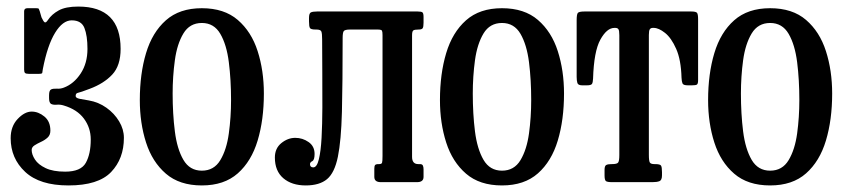

<svg xmlns="http://www.w3.org/2000/svg" viewBox="-20 -555 2582 585"><path d="M12.5 -134Q12.5 -170 33.8 -192.5Q55 -215 76.5 -215Q97 -215 115.2 -200Q133.5 -185 133.5 -157Q133.5 -143.5 125 -135.8Q116.5 -128 105 -122.8Q93.5 -117.5 85 -112Q76.5 -106.5 76.5 -98Q76.5 -84.5 86.5 -69Q96.5 -53.5 119 -42.8Q141.5 -32 178.5 -32Q226.5 -32 241.5 -59Q256.5 -86 256.5 -130Q256.5 -165.5 235.8 -193.5Q215 -221.5 174.5 -233.5Q163.5 -237 153 -236Q142.5 -235 136 -238.2Q129.5 -241.5 129.5 -256V-265Q129.5 -280 136.2 -282.8Q143 -285.5 153.5 -284.8Q164 -284 174.5 -288Q205 -299.5 225.8 -331Q246.5 -362.5 246.5 -406Q246.5 -446.5 237.2 -469.8Q228 -493 198.5 -493Q171 -493 147.8 -455Q124.5 -417 110.5 -344.5Q109 -336.5 108.8 -333.2Q108.5 -330 98.5 -330H68Q59.5 -330 56.5 -332.5Q53.5 -335 53.5 -343V-520.5Q53.5 -530 63.5 -530H90.5Q97.5 -530 98.2 -528Q99 -526 101 -521L106.5 -502Q112.5 -489 116.2 -487Q120 -485 126 -494Q137.5 -511.5 158.8 -523.2Q180 -535 218.5 -535Q347.5 -535 347.5 -406Q347.5 -355 322 -327.8Q296.5 -300.5 253.5 -284.5Q224.5 -273.5 217.5 -272.2Q210.5 -271 210.5 -262.5Q210.5 -256.5 222.2 -254Q234 -251.5 250.5 -249Q280 -244 304.2 -226.8Q328.5 -209.5 343 -185.2Q357.5 -161 357.5 -135Q357.5 -71.5 318.5 -30.8Q279.5 10 188.5 10Q101 10 56.8 -31.2Q12.5 -72.5 12.5 -134Z M406 -250Q406 -330 425 -393.2Q444 -456.5 485.5 -493.2Q527 -530 595 -530Q663 -530 704.5 -494.2Q746 -458.5 765 -399.2Q784 -340 784 -270Q784 -190 765 -126.8Q746 -63.5 704.5 -26.8Q663 10 595 10Q527 10 485.5 -25.8Q444 -61.5 425 -120.8Q406 -180 406 -250ZM506 -270Q506 -208 512.8 -154.5Q519.5 -101 538.8 -68Q558 -35 595 -35Q632 -35 651.2 -67Q670.5 -99 677.2 -148.5Q684 -198 684 -250Q684 -312 677.2 -365.5Q670.5 -419 651.2 -452Q632 -485 595 -485Q558 -485 538.8 -453Q519.5 -421 512.8 -371.5Q506 -322 506 -270Z M817.5 -75Q817.5 -103 837.2 -119Q857 -135 879.5 -135Q902 -135 920.2 -122.2Q938.5 -109.5 938.5 -86Q938.5 -67.5 931.5 -64Q924.5 -60.5 924.5 -55Q924.5 -45 934.5 -45Q945.5 -45 951.5 -69.5Q957.5 -94 959.8 -135.2Q962 -176.5 962.2 -227.5Q962.5 -278.5 962 -332.5Q961.5 -386.5 961.5 -435.5Q961.5 -452.5 959.2 -458.8Q957 -465 944 -465H941.5Q927.5 -465 924.5 -469.5Q921.5 -474 921.5 -490V-500Q921.5 -514.5 927.2 -517.2Q933 -520 946.5 -520H1252.5Q1264 -520 1267.2 -517.2Q1270.5 -514.5 1270.5 -503V-486Q1270.5 -473 1267.8 -469Q1265 -465 1255.5 -465H1255Q1243 -465 1239.2 -462.2Q1235.5 -459.5 1235.5 -447V-77Q1235.5 -55 1254.5 -55H1259.5Q1266.5 -55 1268.5 -50.5Q1270.5 -46 1270.5 -39V-16Q1270.5 0 1250.5 0H1140.5Q1120.5 0 1120.5 -16V-41Q1120.5 -49 1122.8 -52Q1125 -55 1133.5 -55H1135Q1142.5 -55 1144 -59Q1145.5 -63 1145.5 -80V-448Q1145.5 -458 1143.8 -461.5Q1142 -465 1130.5 -465H1046.5Q1030.5 -465 1027.2 -460Q1024 -455 1024 -439Q1024 -302 1021.8 -214.2Q1019.5 -126.5 1009.5 -77.5Q999.5 -28.5 976.5 -9.2Q953.5 10 911.5 10Q869 10 843.2 -12Q817.5 -34 817.5 -75Z M1320.5 -250Q1320.5 -330 1339.5 -393.2Q1358.5 -456.5 1400 -493.2Q1441.5 -530 1509.5 -530Q1577.5 -530 1619 -494.2Q1660.5 -458.5 1679.5 -399.2Q1698.5 -340 1698.5 -270Q1698.5 -190 1679.5 -126.8Q1660.5 -63.5 1619 -26.8Q1577.5 10 1509.5 10Q1441.5 10 1400 -25.8Q1358.5 -61.5 1339.5 -120.8Q1320.5 -180 1320.5 -250ZM1420.5 -270Q1420.5 -208 1427.2 -154.5Q1434 -101 1453.2 -68Q1472.5 -35 1509.5 -35Q1546.5 -35 1565.8 -67Q1585 -99 1591.8 -148.5Q1598.5 -198 1598.5 -250Q1598.5 -312 1591.8 -365.5Q1585 -419 1565.8 -452Q1546.5 -485 1509.5 -485Q1472.5 -485 1453.2 -453Q1434 -421 1427.2 -371.5Q1420.5 -322 1420.5 -270Z M1822 -20.5V-37.5Q1822 -49.5 1827 -52.2Q1832 -55 1843 -55H1845Q1859.5 -55 1863.2 -59.5Q1867 -64 1867 -82.5V-447.5Q1867 -462 1864.2 -466Q1861.5 -470 1855 -470H1852Q1829 -470 1809.2 -434.2Q1789.5 -398.5 1787 -315.5Q1786.5 -304 1783.8 -299.5Q1781 -295 1768 -295H1754Q1741.5 -295 1739.2 -302.2Q1737 -309.5 1737 -320.5V-493.5Q1737 -511 1740.5 -515.5Q1744 -520 1761 -520H2086Q2100.5 -520 2103.8 -515.8Q2107 -511.5 2107 -496.5V-310.5Q2107 -299.5 2103.2 -297.2Q2099.5 -295 2088 -295H2076Q2062 -295 2059.5 -300.8Q2057 -306.5 2056.5 -318.5Q2055 -373 2040.2 -406.2Q2025.5 -439.5 2006.2 -454.8Q1987 -470 1972 -470H1968.5Q1963 -470 1960 -466Q1957 -462 1957 -448.5V-83.5Q1957 -64.5 1960 -59.8Q1963 -55 1974 -55H1976Q1991 -55 1994 -50.5Q1997 -46 1997 -30.5V-21Q1997 -6 1989.2 -3Q1981.5 0 1968 0H1845Q1830.5 0 1826.2 -3.2Q1822 -6.5 1822 -20.5Z M2137.5 -250Q2137.5 -330 2156.5 -393.2Q2175.5 -456.5 2217 -493.2Q2258.5 -530 2326.5 -530Q2394.5 -530 2436 -494.2Q2477.5 -458.5 2496.5 -399.2Q2515.5 -340 2515.5 -270Q2515.5 -190 2496.5 -126.8Q2477.5 -63.5 2436 -26.8Q2394.5 10 2326.5 10Q2258.5 10 2217 -25.8Q2175.5 -61.5 2156.5 -120.8Q2137.5 -180 2137.5 -250ZM2237.5 -270Q2237.5 -208 2244.2 -154.5Q2251 -101 2270.2 -68Q2289.5 -35 2326.5 -35Q2363.5 -35 2382.8 -67Q2402 -99 2408.8 -148.5Q2415.5 -198 2415.5 -250Q2415.5 -312 2408.8 -365.5Q2402 -419 2382.8 -452Q2363.5 -485 2326.5 -485Q2289.5 -485 2270.2 -453Q2251 -421 2244.2 -371.5Q2237.5 -322 2237.5 -270Z"/></svg>

Font: Besley* Condensed
Style: Regular
Weight: 400
Width: 3
Designer: Owen Earl
Foundry: indestructible type*
Version: Version 3.000; ttfautohint (v1.8.3)